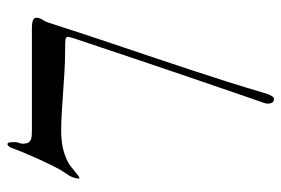

<svg xmlns="http://www.w3.org/2000/svg" viewBox="-142 -450 765 522"><g transform="rotate(-90 241.0 -189.5)"><path d="M219.7 157.2Q219.7 150.4 221.7 145.3Q223.6 140.1 225.6 134.3Q233.9 110.4 247.1 72Q260.3 33.7 275.9 -12Q291.5 -57.6 308.6 -107.9Q325.7 -158.2 341.8 -206.1Q357.9 -253.9 372.1 -296.4Q386.2 -338.9 396.5 -369.1Q398.9 -376 400.1 -381.3Q401.4 -386.7 401.4 -387.7Q401.4 -393.6 394 -394.5Q386.7 -395.5 363.3 -395.5Q336.4 -395.5 307.6 -397.2Q278.8 -398.9 250.7 -400.9Q222.7 -402.8 195.8 -404.5Q168.9 -406.2 146.5 -406.2Q123 -406.2 102.8 -402.3Q82.5 -398.4 62.5 -388.7Q54.7 -384.3 47.6 -378.9Q40.5 -373.5 34.7 -368.4Q28.8 -363.3 24.2 -359.9Q19.5 -356.4 16.1 -356.4Q16.1 -365.2 18.6 -372.3Q21 -379.4 24.9 -385.7Q28.8 -392.1 33.2 -398.2Q37.6 -404.3 41.5 -411.6Q45.9 -419.4 53.2 -434.3Q60.5 -449.2 68.8 -467.3Q77.1 -485.4 85.4 -505.4Q93.8 -525.4 100.6 -543.9Q102.5 -547.9 105.2 -550Q107.9 -552.2 109.4 -552.2Q113.8 -552.2 114.5 -544.9Q115.2 -537.6 115.2 -533.2Q115.2 -526.4 113 -521Q110.8 -515.6 110.8 -510.3Q110.8 -501 113.5 -496.1Q116.2 -491.2 121.1 -489Q126 -486.8 131.8 -486.3Q137.7 -485.8 144.5 -485.8H424.3Q427.2 -485.8 431.9 -485.6Q436.5 -485.4 441.4 -484.4Q446.3 -483.4 449.7 -481Q453.1 -478.5 453.1 -474.1Q453.1 -464.4 448 -457.3Q442.9 -450.2 440.4 -441.9Q422.9 -387.2 406.5 -337.9Q390.1 -288.6 374.3 -241.5Q358.4 -194.3 343 -148.4Q327.6 -102.5 311.8 -54.7Q295.9 -6.8 279.8 43.9Q263.7 94.7 247.1 151.4Q240.2 172.4 232.4 172.4Q225.6 172.4 222.7 167.5Q219.7 162.6 219.7 157.2Z"/></g></svg>

Font: IM FELL French Canon
Style: Regular
Weight: 400
Designer: Igino Marini
Foundry: Igino Marini,
Version: 3.00